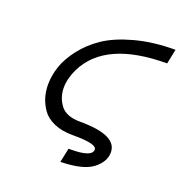

<svg xmlns="http://www.w3.org/2000/svg" viewBox="-111 -569 744 786"><g transform="rotate(20 261.0 -176.0)"><path d="M80.1 -160.2Q80.1 -199.2 93.5 -239.5Q106.9 -279.8 139.9 -322.5Q172.9 -365.2 221.4 -397.7Q270 -430.2 347.9 -451.2Q425.8 -472.2 522 -472.2L508.8 -408.2Q241.7 -408.2 166 -253.9Q145 -210 145 -170.9Q145 -127.9 169.9 -95Q194.8 -62 255.9 -62Q417 -62 417 13.2Q417 54.2 375.5 86.2Q334 118.2 235.8 120.1L249 58.1H257.8Q350.6 58.1 351.1 24.9Q351.1 0 252 0H245.1Q198.2 0 164.1 -14.9Q129.9 -29.8 112.5 -54.9Q95.2 -80.1 87.6 -106.2Q80.1 -132.3 80.1 -160.2Z"/></g></svg>

Font: CMU Bright
Style: Oblique
Weight: 500
Italic angle: -12°
Version: Version 0.7.0